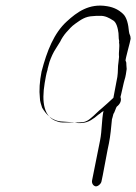

<svg xmlns="http://www.w3.org/2000/svg" viewBox="-20 -538 482 679"><path d="M381 -192C369 -181 352 -165 340 -155C326 -144 315 -131 301 -120C293 -113 283 -107 273 -106C261 -104 216 -105 200 -105C194 -105 190 -106 184 -108C134 -122 127 -178 138 -244C141 -260 143 -276 148 -291C147 -292 155 -317 155 -319C161 -336 168 -352 178 -367C178 -368 193 -390 193 -391C197 -400 206 -414 214 -423C226 -436 232 -444 246 -454C266 -468 281 -480 309 -481C317 -482 324 -482 332 -482C352 -483 367 -474 378 -467C392 -461 397 -437 399 -421L400 -401C401 -396 402 -392 401 -388C404 -371 399 -355 401 -337C401 -336 399 -319 399 -318C396 -302 398 -285 395 -266C395 -265 381 -193 381 -192ZM424 -323C423 -330 441 -391 442 -401C442 -414 437 -415 436 -427C434 -450 429 -477 414 -490C401 -502 384 -512 359 -516C295 -527 252 -495 216 -462C171 -421 146 -358 127 -285C120 -250 118 -218 121 -192C121 -178 126 -168 129 -157C143 -134 163 -109 203 -108C203 -108 254 -105 252 -103C281 -101 296 -108 315 -122C315 -122 333 -137 332 -135C337 -139 341 -143 346 -146C339 -111 341 -78 334 -42C334 -41 306 97 306 98C303 109 309 119 318 121C327 122 338 111 339 103C340 103 364 -30 365 -30C371 -60 373 -87 376 -117C377 -117 381 -137 382 -137C384 -137 391 -160 393 -161C404 -169 411 -182 406 -195C407 -196 419 -253 420 -254C425 -269 426 -281 428 -294L427 -307C427 -314 427 -319 424 -323Z"/></svg>

Font: Photofail
Style: It
Weight: 400
Foundry: Cannot Into Space Fonts
Version: Version 0.97